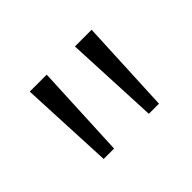

<svg xmlns="http://www.w3.org/2000/svg" viewBox="-66 -833 496 496"><g transform="rotate(-45 182.0 -585.0)"><path d="M131 -714H69L81 -456H119ZM295 -714H234L246 -456H283Z"/></g></svg>

Font: Noto Sans Lao Looped UI Light
Style: Regular
Weight: 300
Designer: Mark Frömberg, Ben Mitchell
Foundry: The Fontpad Ltd
Version: Version 1.001